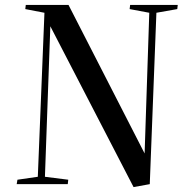

<svg xmlns="http://www.w3.org/2000/svg" viewBox="-20 -750 752 782"><path d="M569 -125 588 -698 508 -713 510 -730H704L702 -713L617 -698L590 0L524 12L185 -643L163 -30L258 -18L256 0H48L51 -18L134 -30L161 -698L83 -713L85 -730H259Z"/></svg>

Font: Literata 72pt Medium
Style: Italic
Weight: 500
Italic angle: -2°
Designer: Latin by Veronika Burian and Jose Scaglione. Greek by Irene Vlachou. Cyrillic by Vera Evstafieva
Foundry: TypeTogether
Version: Version 3.002